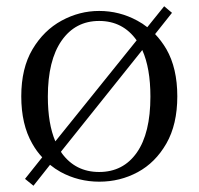

<svg xmlns="http://www.w3.org/2000/svg" viewBox="-20 -566 636 614"><path d="M530 -525 476 -457Q496 -436 512 -409Q547 -348 547 -258Q547 -168 512 -107Q477 -46 420.5 -15.5Q364 15 297.5 15Q231 15 174 -16Q156 -26 140 -39L87 28L60 6L115 -63Q97 -82 83 -107Q48 -168 48 -258Q48 -348 84 -408.5Q120 -469 177 -500Q234 -531 297 -531Q362 -531 419 -500Q436 -491 451 -479L505 -546ZM297 -16Q374 -16 417.5 -78Q461 -140 461 -257Q461 -348 435 -406L175 -81Q176 -79 177 -77Q221 -16 297 -16ZM157 -114 417 -437Q373 -499 297 -499Q221 -499 177 -436Q133 -373 133 -257Q133 -170 157 -114Z"/></svg>

Font: Early Summer Mincho
Style: Regular
Weight: 400
Designer: GuiWonder
Version: Version 1.002